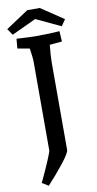

<svg xmlns="http://www.w3.org/2000/svg" viewBox="-113 -916 590 1162"><g transform="rotate(-10 182.0 -334.5)"><path d="M128 -11V-561Q128 -577 119 -638L45 -651L50 -710Q140 -705 166 -705Q249 -705 314 -710L318 -646L242 -639Q235 -567 235 -531V5Q235 24 188.5 83Q142 142 88 200L49 176Q80 111 104 55Q128 -1 128 -11ZM182 -808 32 -738 5 -777 144 -869H221L360 -776L333 -737Z"/></g></svg>

Font: Andada Pro SemiBold
Style: Regular
Weight: 600
Designer: Carolina Giovagnoli
Foundry: Huerta Tipografica
Version: Version 3.005